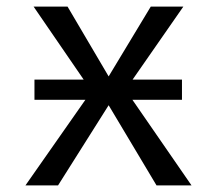

<svg xmlns="http://www.w3.org/2000/svg" viewBox="-20 -560 655 580"><path d="M155.4 0H56.9L237.9 -258.5H84.1V-319.5H232.8L81.5 -540H184.1L308.2 -329.2L435.4 -540H533.8L380.5 -319.5H529.7V-258.5H380L558.5 0H452.8L308.2 -242.1Z"/></svg>

Font: FiraCode Nerd Font
Style: Regular
Weight: 400
Designer: Carrois Corporate, Edenspiekermann AG, Nikita Prokopov
Foundry: Carrois Corporate, Edenspiekermann AG, Nikita Prokopov
Version: Version 6.002;Nerd Fonts 2.1.0